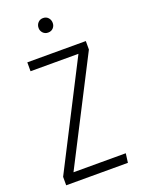

<svg xmlns="http://www.w3.org/2000/svg" viewBox="-163 -949 749 1021"><g transform="rotate(-20 211.5 -439.0)"><path d="M215.8 -877.9Q233.9 -877.9 244.9 -865.7Q255.9 -853.5 255.9 -835.9Q255.9 -819.3 244.9 -807.6Q233.9 -795.9 215.8 -795.9Q198.2 -795.9 187 -807.9Q175.8 -819.8 175.8 -835.9Q175.8 -853.5 187 -865.7Q198.2 -877.9 215.8 -877.9ZM388.2 -685.1V-637.2L87.9 -51.8H383.8L377 0H27.8V-47.9L328.1 -634.8H57.1V-685.1Z"/></g></svg>

Font: Fira Sans Compressed Light
Style: Regular
Weight: 300
Width: 1
Designer: Carrois Corporate & Edenspiekermann AG
Foundry: Carrois Corporate GbR & Edenspiekermann AG
Version: Version 4.203;PS 004.203;hotconv 1.0.88;makeotf.lib2.5.64775